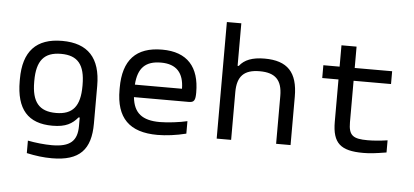

<svg xmlns="http://www.w3.org/2000/svg" viewBox="-57 -835 2514 1165"><g transform="rotate(5 1200.0 -252.0)"><path d="M59 -256V-244C59 -72 131 9 280 9C362 9 400 -15 434 -55H441V-3C441 87 399 127 287 127C242 127 186 121 140 112V188C195 200 243 206 294 206C463 206 530 132 530 -26V-256C530 -425 452 -509 295 -509C137 -509 59 -425 59 -256ZM147 -247V-253C147 -376 192 -430 295 -430C397 -430 441 -376 441 -253V-247C441 -124 397 -70 295 -70C192 -70 147 -124 147 -247Z M1132 -268C1132 -422 1058 -509 904 -509C745 -509 667 -425 667 -256V-244C667 -73 748 9 920 9C971 9 1035 1 1094 -14V-90C1049 -79 974 -70 927 -70C820 -70 768 -111 758 -207H1093C1126 -207 1132 -223 1132 -268ZM757 -283C764 -385 809 -430 904 -430C998 -430 1043 -379 1044 -283Z M1280 -710V0H1368V-291C1368 -388 1410 -430 1505 -430C1600 -430 1642 -388 1642 -291V0H1730V-295C1730 -443 1667 -509 1528 -509C1453 -509 1405 -490 1375 -451H1368V-710Z M2193 -70C2105 -70 2077 -88 2077 -169V-422H2305V-500H2077V-630H1985V-500H1886V-422H1985V-165C1985 -33 2036 9 2173 9C2214 9 2246 5 2314 -6V-80C2267 -73 2226 -70 2193 -70Z"/></g></svg>

Font: LT Wave Mono
Style: Regular
Weight: 400
Designer: Daniel Lyons
Version: Version 2.5 (Glyphs App)